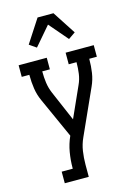

<svg xmlns="http://www.w3.org/2000/svg" viewBox="-142 -834 785 1121"><g transform="rotate(-15 250.0 -273.0)"><path d="M105 215V145H172V141Q172 94 180 46.5Q188 -1 208 -45L98 -289Q81 -326 75 -366Q69 -406 69 -447V-450H23V-520H193V-450H147V-447Q147 -413 151.5 -380.5Q156 -348 169 -317L248 -133L331 -318Q345 -348 349.5 -381Q354 -414 354 -447V-450H307V-520H477V-450H431V-447Q431 -406 425 -366Q419 -326 402 -289L279 -16Q262 21 256 61Q250 101 250 141V215ZM153 -592 111 -621 202 -761H298L389 -621L347 -592L250 -705Z"/></g></svg>

Font: Iosevka Curly Slab
Style: Regular
Weight: 400
Monospace: yes
Designer: Belleve Invis
Foundry: Belleve Invis
Version: Version 22.1.2; ttfautohint (v1.8.4)